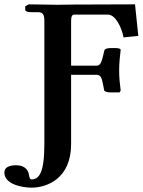

<svg xmlns="http://www.w3.org/2000/svg" viewBox="-92 -667 656 883"><path d="M112 -4C112 127 88 158 53 158C45 158 42 145 41 135C38 122 29 93 -19 93C-44 93 -72 100 -72 126C-72 182 13 196 53 196C123 196 235 155 235 -4V-323H353C370 -323 376 -309 381 -283L387 -252C387 -248 396 -242 417 -242H458L463 -251C459 -281 456 -309 456 -344C456 -376 460 -415 463 -438C463 -442 456 -446 438 -446H417C399 -446 389 -441 388 -435C386 -425 383 -416 381 -406C375 -382 369 -365 353 -365H235V-571C235 -592 240 -600 250 -600H404C440 -600 468 -539 476 -495L544 -502L529 -647L247 -646C222 -646 197 -645 173 -645L40 -647L24 -638V-622C24 -618 28 -611 53 -611H83C107 -611 112 -597 112 -571Z"/></svg>

Font: Libertinus Serif Semibold
Style: Regular
Weight: 600
Designer: Philipp H. Poll, Khaled Hosny
Foundry: Caleb Maclennan
Version: Version 7.050;RELEASE